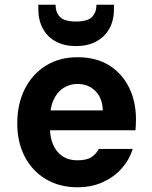

<svg xmlns="http://www.w3.org/2000/svg" viewBox="-20 -780 644 812"><path d="M308 12Q232 12 174.5 -22Q117 -56 85 -117Q53 -178 53 -258Q53 -340 84.5 -403Q116 -466 173.5 -502Q231 -538 308 -538Q386 -538 441 -504Q496 -470 525.5 -410.5Q555 -351 555 -276Q555 -266 554.5 -254Q554 -242 553 -229H152V-313H415Q413 -366 383 -395.5Q353 -425 308 -425Q275 -425 248.5 -408Q222 -391 206.5 -357.5Q191 -324 191 -272V-243Q191 -200 204.5 -168.5Q218 -137 244 -119.5Q270 -102 306 -102Q346 -102 366 -115Q386 -128 398 -150H541Q527 -104 494.5 -67.5Q462 -31 414.5 -9.5Q367 12 308 12ZM301 -585Q253 -585 217 -604Q181 -623 161.5 -658.5Q142 -694 142 -743V-760H215Q215 -727 234 -708Q253 -689 301 -689Q350 -689 369 -708Q388 -727 388 -760H462V-742Q462 -693 442 -658Q422 -623 386 -604Q350 -585 301 -585Z"/></svg>

Font: DM Sans 9pt ExtraBold
Style: Regular
Weight: 800
Version: Version 4.004;gftools[0.9.30]